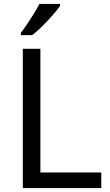

<svg xmlns="http://www.w3.org/2000/svg" viewBox="-20 -964 564 984"><path d="M97 0V-714H187V-80H499V0ZM288 -934Q276 -916 251 -887.5Q226 -859 197.5 -830.5Q169 -802 145 -784H87V-796Q102 -815 119.5 -841Q137 -867 154 -894.5Q171 -922 182 -944H288Z"/></svg>

Font: Noto Sans Kharoshthi
Style: Regular
Weight: 400
Designer: Monotype Design Team
Foundry: Monotype Imaging Inc.
Version: Version 2.004; ttfautohint (v1.8.4.7-5d5b)